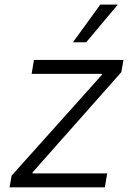

<svg xmlns="http://www.w3.org/2000/svg" viewBox="-20 -802 570 822"><path d="M292.3 -621.1H349.1L484.4 -782.3H409.4ZM21 0H429L438.9 -59.7H119L119.7 -64.3L499.6 -493.3L508.5 -545.5H125.4L115.4 -485.8H416.5L415.8 -481.2L29.8 -50.1Z"/></svg>

Font: TID UI Light
Style: Italic
Weight: 300
Italic angle: -9.39999°
Designer: The TID Project Authors
Foundry: Bakken & Bæck
Version: Version 1.001;hotconv 1.0.109;makeotfexe 2.5.65596